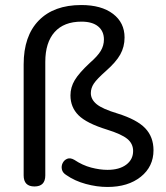

<svg xmlns="http://www.w3.org/2000/svg" viewBox="-20 -734 659 763"><path d="M407 9Q365 9 321 -3Q277 -15 244 -38Q229 -47 226 -60.5Q223 -74 229 -86Q235 -98 247 -103Q259 -108 275 -99Q308 -77 342.5 -68Q377 -59 407 -59Q454 -59 481.5 -79.5Q509 -100 509 -134Q509 -163 486 -182Q463 -201 405 -219Q324 -244 292 -276Q260 -308 260 -355Q260 -387 277 -415.5Q294 -444 337 -484Q368 -511 380.5 -532Q393 -553 393 -577Q393 -610 370 -629Q347 -648 304 -648Q234 -648 197 -606.5Q160 -565 160 -488V-37Q160 7 117 7Q74 7 74 -37V-478Q74 -591 134 -652.5Q194 -714 303 -714Q383 -714 429 -679Q475 -644 475 -585Q475 -548 458 -517.5Q441 -487 400 -451Q365 -420 353 -402Q341 -384 341 -364Q341 -339 364 -320Q387 -301 447 -283Q524 -259 557 -224.5Q590 -190 590 -137Q590 -72 539.5 -31.5Q489 9 407 9Z"/></svg>

Font: Chiron GoRound TC N
Style: Regular
Weight: 350
Designer: Ryoko NISHIZUKA 西塚涼子 (kana, bopomofo & ideographs); Paul D. Hunt (Latin, Greek & Cyrillic); Sandoll Communications 산돌커뮤니
Foundry: Adobe
Version: Version 1.000;hotconv 1.1.1;makeotfexe 2.6.0